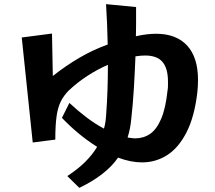

<svg xmlns="http://www.w3.org/2000/svg" viewBox="-20 -836 1040 927"><path d="M305 14Q357 -20 392 -55Q427 -90 449 -127Q400 -158 357.5 -193.5Q315 -229 279 -267L315 -339Q356 -301 397.5 -269.5Q439 -238 482 -215Q487 -232 489.5 -251Q492 -270 493 -290Q497 -343 499 -402.5Q501 -462 501 -523Q450 -501 401 -469Q352 -437 311 -398Q288 -375 273.5 -346Q259 -317 253 -273.5Q247 -230 247 -162L138 -148L85 -655L231 -674L235 -469Q298 -519 364 -557.5Q430 -596 500 -621Q499 -671 497 -720Q495 -769 492 -816L637 -802V-770Q637 -746 637 -721Q637 -696 636.5 -678.5Q636 -661 636 -661Q689 -673 733 -673Q831 -673 883.5 -616Q936 -559 936 -450Q936 -422 933 -392Q919 -272 880.5 -197Q842 -122 787 -87Q732 -52 666 -52Q611 -52 550 -75Q492 9 363 71ZM596 -172Q606 -171 615 -169.5Q624 -168 633 -168Q673 -168 704.5 -189.5Q736 -211 758 -262Q780 -313 789 -400Q791 -411 791 -421.5Q791 -432 791 -442Q791 -506 764.5 -537Q738 -568 681 -568Q670 -568 658.5 -567Q647 -566 634 -564Q631 -488 626.5 -411.5Q622 -335 614 -264Q610 -216 596 -172Z"/></svg>

Font: RocknRoll One
Style: Regular
Weight: 400
Designer: Fontworks Inc.
Foundry: Fontworks Inc.
Version: Version 1.100